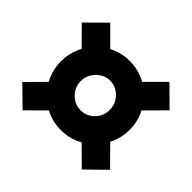

<svg xmlns="http://www.w3.org/2000/svg" viewBox="-158 -826 1016 1016"><g transform="rotate(-45 350.0 -317.5)"><path d="M349 -65Q296 -65 249 -85.5Q202 -106 166.5 -141Q131 -176 111 -222.5Q91 -269 91 -322Q91 -375 111 -421.5Q131 -468 166.5 -503.5Q202 -539 249 -559Q296 -579 349 -579Q403 -579 450 -559Q497 -539 532.5 -503.5Q568 -468 588 -421.5Q608 -375 608 -322Q608 -269 588 -222.5Q568 -176 532.5 -141Q497 -106 450 -85.5Q403 -65 349 -65ZM127 11 22 -96 131 -206 237 -98ZM131 -429 22 -539 127 -646 237 -537ZM572 11 462 -98 568 -206 678 -96ZM349 -214Q380 -214 405 -228.5Q430 -243 445.5 -267.5Q461 -292 461 -322Q461 -352 445.5 -376.5Q430 -401 405 -416Q380 -431 349 -431Q319 -431 294 -416Q269 -401 254 -376.5Q239 -352 239 -322Q239 -292 254 -267.5Q269 -243 294 -228.5Q319 -214 349 -214ZM568 -429 462 -537 572 -646 678 -539Z"/></g></svg>

Font: Montserrat Thin ExtraBold
Style: Regular
Weight: 800
Version: Version 9.000